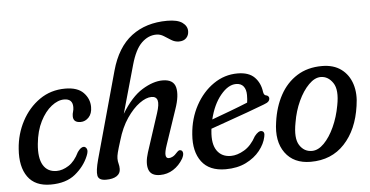

<svg xmlns="http://www.w3.org/2000/svg" viewBox="-50 -819 1777 921"><g transform="rotate(-5 838.0 -359.0)"><path d="M258 -392.5Q228 -392.5 197 -368.2Q166 -344 143 -298.8Q120 -253.5 114 -191Q107.5 -124 128.2 -89Q149 -54 193 -54Q221.5 -54 251 -72.8Q280.5 -91.5 302 -135.5Q318 -158 331.5 -158Q341 -158 346.5 -147Q352 -136 342 -112.5Q322 -64 277.8 -27.8Q233.5 8.5 159 8.5Q84 8.5 49 -40.5Q14 -89.5 20.5 -175Q25.5 -246.5 58 -307.8Q90.5 -369 144.2 -406.5Q198 -444 267.5 -444Q327 -444 355.5 -414.5Q384 -385 384 -345.5Q384 -313.5 367.2 -295.8Q350.5 -278 328 -278Q292.5 -278 292.5 -308.5Q292.5 -320.5 295.8 -330.2Q299 -340 299 -352.5Q299 -392.5 258 -392.5Z M509.5 -173Q497 -133.5 492.8 -116.5Q488.5 -99.5 488.5 -88Q488.5 -74 491.8 -62.8Q495 -51.5 495 -37.5Q495 -15.5 476.8 -3.5Q458.5 8.5 425.5 8.5Q390 8.5 385.5 -14.5Q381 -37.5 395.5 -91L511 -509Q541.5 -619.5 611.2 -672.5Q681 -725.5 783.5 -725.5Q833 -725.5 856.2 -708.8Q879.5 -692 879.5 -667.5Q879.5 -647.5 867 -634.5Q854.5 -621.5 831.5 -621.5Q812 -621.5 795 -632.2Q778 -643 761.2 -653.5Q744.5 -664 726 -664Q687 -664 655 -633.2Q623 -602.5 602.5 -529.5L537.5 -299Q585 -377.5 638 -410Q691 -442.5 736.5 -442.5Q789 -442.5 798.8 -403.5Q808.5 -364.5 786 -300L729 -131Q707.5 -68.5 734.5 -68.5Q743 -68.5 753.2 -73.8Q763.5 -79 776.5 -94Q786.5 -104.5 794 -101Q802 -99.5 804.2 -88.8Q806.5 -78 797 -60Q778 -28 749.2 -9.8Q720.5 8.5 685.5 8.5Q642 8.5 631.2 -22.5Q620.5 -53.5 636.5 -104L696.5 -288Q710.5 -330.5 705 -349.2Q699.5 -368 676.5 -368Q651 -368 619 -345Q587 -322 557.2 -278.5Q527.5 -235 509.5 -173Z M1199 -130Q1192 -96.5 1166.8 -64.8Q1141.5 -33 1099.8 -12.2Q1058 8.5 1001.5 8.5Q923 8.5 886.2 -40.5Q849.5 -89.5 856 -171.5Q861.5 -248 895.2 -310Q929 -372 981.8 -408.2Q1034.5 -444.5 1097.5 -444.5Q1151.5 -444.5 1179 -416.8Q1206.5 -389 1212 -345.5Q1214.5 -330.5 1223.5 -328Q1236.5 -326 1239 -315Q1240 -305.5 1233.8 -298.2Q1227.5 -291 1210.5 -285Q1176 -271.5 1127.8 -254.2Q1079.5 -237 1031.8 -220Q984 -203 950 -191Q949.5 -186 949 -181Q942.5 -118 965.2 -85.5Q988 -53 1032 -53Q1062.5 -53 1096.2 -72.8Q1130 -92.5 1154.5 -137.5Q1174 -162 1188.5 -159Q1205.5 -155.5 1199 -130ZM1086 -394.5Q1048 -394.5 1011.5 -350.2Q975 -306 958 -235Q996 -249 1045 -267.2Q1094 -285.5 1131.5 -301Q1134 -315.5 1134 -337.5Q1134 -364 1122 -379.2Q1110 -394.5 1086 -394.5Z M1504 -444.5Q1560 -444.5 1596.5 -417.5Q1633 -390.5 1647.8 -344Q1662.5 -297.5 1653 -239.5Q1637 -126 1574.2 -58.8Q1511.5 8.5 1411 8.5Q1329.5 8.5 1288.5 -47.8Q1247.5 -104 1262 -196.5Q1272 -268.5 1302.5 -324.5Q1333 -380.5 1383.8 -412.5Q1434.5 -444.5 1504 -444.5ZM1421.5 -43Q1451.5 -43 1479.8 -71.8Q1508 -100.5 1529.5 -147.5Q1551 -194.5 1561 -250Q1575.5 -324 1552.2 -358.2Q1529 -392.5 1493.5 -392.5Q1464.5 -392.5 1435.8 -363.5Q1407 -334.5 1385.2 -287.5Q1363.5 -240.5 1354.5 -186Q1340 -111 1361.8 -77Q1383.5 -43 1421.5 -43Z"/></g></svg>

Font: Fraunces 144pt SuperSoft
Style: Italic
Weight: 400
Italic angle: -16°
Version: Version 1.000;[b76b70a41]